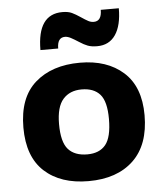

<svg xmlns="http://www.w3.org/2000/svg" viewBox="-53 -789 723 848"><g transform="rotate(-5 308.0 -365.0)"><path d="M305.7 12.2Q182.6 12.2 110.8 -53.2Q39.1 -118.7 39.1 -248Q39.1 -380.9 113.5 -446.5Q188 -512.2 312.5 -512.2Q432.6 -512.2 504.9 -447.5Q577.1 -382.8 577.1 -256.8Q577.1 -125.5 504.9 -56.6Q432.6 12.2 305.7 12.2ZM310.5 -106Q364.3 -106 391.6 -139.4Q418.9 -172.9 418.9 -253.9Q418.9 -331.1 391.4 -362.5Q363.8 -394 309.6 -394Q257.3 -394 227.3 -360.1Q197.3 -326.2 197.3 -250Q197.3 -170.4 225.8 -138.2Q254.4 -106 310.5 -106ZM395.5 -578.1Q370.1 -578.1 353.5 -584.5Q336.9 -590.8 316.9 -604Q296.4 -617.2 282.5 -624.5Q268.6 -631.8 256.8 -631.8Q222.7 -631.8 222.7 -583H144Q144 -741.7 254.9 -741.7Q280.8 -741.7 297.1 -733.9Q313.5 -726.1 333 -712.9Q354 -698.7 365.7 -692.6Q377.4 -686.5 389.6 -686.5Q424.8 -686.5 424.8 -736.8H504.9Q504.9 -660.6 476.8 -619.4Q448.7 -578.1 395.5 -578.1Z"/></g></svg>

Font: ADLaM Display
Style: Regular
Weight: 400
Designer: Mark Jamra, Neil Patel, Concept: Andrew Footit
Foundry: Microsoft
Version: Version 2.000; ttfautohint (v1.8.4.7-5d5b);gftools[0.9.28]